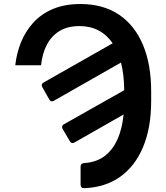

<svg xmlns="http://www.w3.org/2000/svg" viewBox="-20 -742 843 974"><path d="M388.8 195V103.3Q388.8 87 406.6 85.2Q469.8 81.7 513.5 47.6Q553.3 16.3 576.5 -36.4Q599.8 -89.1 606.9 -161.2L358.3 -19.5Q353 -16.3 348 -16.3Q339.5 -16.3 334.2 -25.9L297.9 -87.7Q295.1 -92.3 295.1 -97.7Q295.1 -106.5 304.7 -111.9L610.1 -284.4Q609.4 -364 593.8 -424.7L253.9 -231.2Q248.6 -228 243.6 -228Q235.1 -228 229.8 -237.6L195 -299.4Q191.8 -305.4 191.8 -309.7Q191.8 -318.2 201.3 -323.5L551.5 -522.4Q522.4 -565.3 479.9 -587.5Q437.5 -609.7 383.2 -609.7Q323.2 -609.7 282.3 -584.9Q241.8 -560.4 218.2 -516Q194.6 -471.6 188.2 -410.9H57.5Q64.3 -472.7 86.5 -527.5Q108.7 -582.4 147.4 -625.4Q188.9 -671.5 248.9 -696.6Q308.9 -721.6 387.8 -721.6Q503.2 -721.6 583.8 -667.6Q663.7 -613.3 705.3 -514.2Q746.8 -415.1 746.8 -279.8V-228Q746.8 -92.7 704.9 6Q664.1 102.3 588.8 155.4Q513.5 208.5 407 212.7Q398.1 213.1 393.5 208.3Q388.8 203.5 388.8 195Z"/></svg>

Font: DeltaSans SemiBold
Style: Regular
Weight: 600
Designer: Rasmus Andersson
Foundry: rsms
Version: Version 3.012